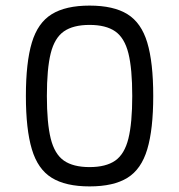

<svg xmlns="http://www.w3.org/2000/svg" viewBox="-20 -652 640 686"><path d="M300 14Q214.5 14 164.8 -16.8Q115 -47.5 93.8 -118.8Q72.5 -190 72.5 -309Q72.5 -429 93.8 -499.8Q115 -570.5 164.8 -601.2Q214.5 -632 300 -632Q386 -632 435.5 -601.2Q485 -570.5 506.2 -499.8Q527.5 -429 527.5 -309Q527.5 -190 506.2 -118.8Q485 -47.5 435.5 -16.8Q386 14 300 14ZM300 -55Q358.5 -55 391.8 -78.2Q425 -101.5 438.8 -157Q452.5 -212.5 452.5 -309Q452.5 -406.5 438.8 -461.5Q425 -516.5 391.8 -539.8Q358.5 -563 300 -563Q241.5 -563 208.2 -539.8Q175 -516.5 161.2 -461.5Q147.5 -406.5 147.5 -309Q147.5 -212.5 161.2 -157Q175 -101.5 208.2 -78.2Q241.5 -55 300 -55Z"/></svg>

Font: Victor Mono Thin
Style: Regular
Weight: 100
Monospace: yes
Designer: Rune Bjørnerås
Version: Version 1.561;gftools[0.9.30]